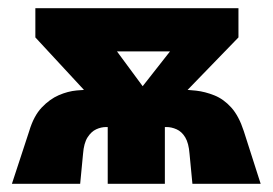

<svg xmlns="http://www.w3.org/2000/svg" viewBox="-20 -447 663 467"><path d="M293 -194 476 -427H560V-356L403 -194ZM9 0 51 -128Q62 -165 81.5 -185.5Q101 -206 123 -215.5Q145 -225 166.5 -227Q188 -229 206 -229H288V-138H238Q226 -138 214 -132.5Q202 -127 193 -113Q184 -99 182 -73L175 0ZM242 0V-236H381V0ZM216 -194 66 -356V-427H187L359 -194ZM448 0 441 -73Q439 -99 430.5 -113Q422 -127 409.5 -132.5Q397 -138 385 -138H335V-229H417Q435 -229 457 -226.5Q479 -224 501.5 -215Q524 -206 542.5 -185.5Q561 -165 573 -128L614 0ZM146 -322V-427H491V-322Z"/></svg>

Font: Ysabeau Office Black
Style: Regular
Weight: 900
Designer: Christian Thalmann (Catharsis Fonts)
Version: Version 2.001;gftools[0.9.30]; featfreeze: tnum,lnum,ss02